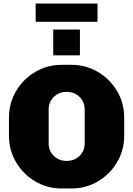

<svg xmlns="http://www.w3.org/2000/svg" viewBox="-20 -1063 758 1093"><path d="M31 -290V-394Q31 -476 71.5 -544.5Q112 -613 180.5 -653.5Q249 -694 331 -694H387Q469 -694 537.5 -653.5Q606 -613 646.5 -544.5Q687 -476 687 -394V-290Q687 -208 646.5 -139.5Q606 -71 537.5 -30.5Q469 10 387 10H331Q249 10 180.5 -30.5Q112 -71 71.5 -139.5Q31 -208 31 -290ZM462 -247V-440Q462 -482 433 -511Q404 -540 359 -540Q315 -540 286 -511Q257 -482 257 -440V-247Q257 -204 286.5 -175.5Q316 -147 359 -147Q404 -147 433 -175.5Q462 -204 462 -247ZM535 -1043V-939H183V-1043ZM435 -748H283V-895H435Z"/></svg>

Font: Chivo Black
Style: Regular
Weight: 900
Designer: Hector Gatti
Foundry: Omnibus-Type
Version: Version 1.007